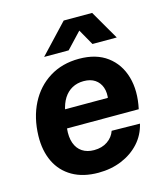

<svg xmlns="http://www.w3.org/2000/svg" viewBox="-112 -830 808 927"><g transform="rotate(-15 292.0 -366.5)"><path d="M266 10Q189.7 10 136.2 -20.8Q82.7 -51.7 56 -107.3Q29.3 -163 31 -236.7Q33.3 -327.3 69 -397.2Q104.7 -467 168.2 -506.5Q231.7 -546 316 -546Q401.7 -546 456.3 -505.3Q511 -464.7 531.2 -394.5Q551.3 -324.3 532.3 -236H173.7Q169.3 -193.3 180 -163.2Q190.7 -133 214.8 -117Q239 -101 273.7 -101Q313.3 -101 341 -120Q368.7 -139 379 -169.3L520 -167.3Q507.3 -113 471.2 -73.3Q435 -33.7 382.2 -11.8Q329.3 10 266 10ZM186.3 -317.7 177.7 -327.7H410.3L401 -316.3Q407.3 -352.7 397.8 -379.5Q388.3 -406.3 366 -421.2Q343.7 -436 310 -436Q277.7 -436 252.3 -422.2Q227 -408.3 210.3 -382.2Q193.7 -356 186.3 -317.7ZM156.4 -598.1 293.1 -743.4H435.3L519.4 -598.1H398L353.3 -677L279 -598.1Z"/></g></svg>

Font: Mona Sans ExtraLight
Style: Italic
Weight: 200
Italic angle: -11.6951°
Designer: Deni Anggara
Foundry: GitHub
Version: Version 2.000